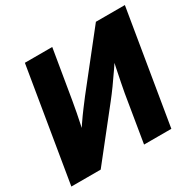

<svg xmlns="http://www.w3.org/2000/svg" viewBox="-158 -900 1087 1071"><g transform="rotate(-30 386.0 -364.0)"><path d="M651.4 0H475.6L525.4 -302.2Q529.8 -326.2 537.4 -365.2Q544.9 -404.3 555.2 -453.1Q565.4 -502 577.6 -554.2L606.4 -545.4Q571.3 -492.7 541.3 -448.5Q511.2 -404.3 484.9 -367.9Q458.5 -331.5 434.6 -301.3L196.3 0H7.3L127.9 -727.5H304.2L252 -414.6Q247.6 -386.2 238.8 -341.6Q230 -296.9 220 -249.5Q210 -202.1 201.2 -164.1L185.1 -196.8Q210 -238.8 235.1 -275.6Q260.3 -312.5 283.7 -343.5Q307.1 -374.5 325.7 -398.9L585.4 -727.5H772Z"/></g></svg>

Font: Inter 24pt ExtraBold
Style: Italic
Weight: 800
Italic angle: -9.3988°
Designer: Rasmus Andersson
Foundry: rsms
Version: Version 4.001;git-66647c0bb